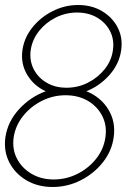

<svg xmlns="http://www.w3.org/2000/svg" viewBox="-26 -733 558 766"><path d="M184 13Q124.5 13 79.2 -13.8Q34 -40.5 11 -85.5Q-12 -130.5 -4.5 -185Q4.5 -247.5 49.8 -297Q95 -346.5 156.5 -369Q109.5 -390 82.8 -434.2Q56 -478.5 63.5 -533Q70.5 -582.5 103 -623.2Q135.5 -664 183.8 -688.5Q232 -713 286 -713Q340 -713 381.2 -688.5Q422.5 -664 443.5 -623.2Q464.5 -582.5 457.5 -533Q450 -478.5 411 -434.2Q372 -390 318.5 -369Q375 -346.5 405.8 -297Q436.5 -247.5 427.5 -185Q420 -130.5 384.5 -85.5Q349 -40.5 296.2 -13.8Q243.5 13 184 13ZM239.5 -383Q285 -383 325 -403.2Q365 -423.5 392 -457.5Q419 -491.5 424.5 -533Q430.5 -574.5 413.2 -608.5Q396 -642.5 361.5 -662.8Q327 -683 281.5 -683Q236 -683 196 -662.8Q156 -642.5 129.2 -608.5Q102.5 -574.5 96.5 -533Q91 -491.5 108.2 -457.5Q125.5 -423.5 159.8 -403.2Q194 -383 239.5 -383ZM188 -17Q239 -17 283.8 -39.8Q328.5 -62.5 358.2 -100.5Q388 -138.5 394.5 -185Q401.5 -231.5 382.2 -269.8Q363 -308 324.8 -330.5Q286.5 -353 235.5 -353Q185.5 -353 140.8 -330.5Q96 -308 65.8 -269.8Q35.5 -231.5 28.5 -185Q22 -138.5 41.5 -100.5Q61 -62.5 99.5 -39.8Q138 -17 188 -17Z"/></svg>

Font: Urbanist Thin
Style: Italic
Weight: 100
Italic angle: -8°
Designer: Corey Hu
Foundry: Corey Hu
Version: Version 1.321; ttfautohint (v1.8.4.7-5d5b)